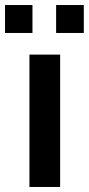

<svg xmlns="http://www.w3.org/2000/svg" viewBox="-52 -743 353 763"><path d="M65 0V-526H187V0ZM-32 -612V-723H77V-612ZM171 -612V-723H281V-612Z"/></svg>

Font: Archivo Variable SemiBold
Style: Regular
Weight: 600
Designer: Hector Gatti
Foundry: Omnibus-Type
Version: Version 2.001